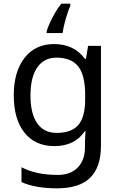

<svg xmlns="http://www.w3.org/2000/svg" viewBox="-20 -786 655 1046"><path d="M275 -546Q328 -546 370.5 -526Q413 -506 443 -465H448L460 -536H530V9Q530 124 471.5 182Q413 240 290 240Q232 240 183.5 231.5Q135 223 97 206V125Q176 167 295 167Q364 167 403.5 126.5Q443 86 443 16V-5Q443 -17 444 -39.5Q445 -62 446 -71H442Q414 -30 372.5 -10Q331 10 276 10Q172 10 113.5 -63Q55 -136 55 -267Q55 -395 113.5 -470.5Q172 -546 275 -546ZM287 -472Q220 -472 183 -418.5Q146 -365 146 -266Q146 -167 182.5 -114.5Q219 -62 289 -62Q370 -62 407 -105.5Q444 -149 444 -246V-267Q444 -377 406 -424.5Q368 -472 287 -472ZM363 -754Q355 -737 346.5 -710.5Q338 -684 331 -656Q324 -628 321 -606H234V-615Q239 -633 251 -660Q263 -687 279.5 -715.5Q296 -744 314 -766H363Z"/></svg>

Font: Noto Sans Javanese
Style: Regular
Weight: 400
Designer: Monotype Design Team
Foundry: Monotype Imaging Inc.
Version: Version 2.004